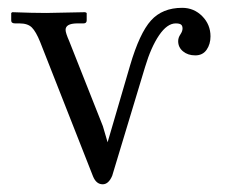

<svg xmlns="http://www.w3.org/2000/svg" viewBox="-20 -462 578 493"><path d="M431.2 -401.9Q409.2 -401.9 388.4 -371.3Q367.7 -340.8 352.5 -290L268.1 -10.7Q258.8 11.2 243.7 11.2Q227.1 11.2 218.8 -9.3L83 -354.5Q72.3 -380.9 61.8 -391.4Q51.3 -401.9 30.3 -401.9H19Q8.8 -401.9 8.8 -409.2V-428.7L11.7 -430.7Q64.9 -428.7 98.6 -428.7L198.7 -430.7L202.6 -428.7V-409.7Q202.6 -401.9 194.3 -401.9H177.2Q148.4 -401.4 148.4 -385.3Q148.4 -377.4 157.7 -356.4L244.1 -138.2L256.3 -96.7L314 -293.9Q338.4 -377 367.7 -409.4Q397 -441.9 447.8 -441.9Q478 -441.9 499.3 -420.4Q520.5 -398.9 520.5 -368.7Q520.5 -348.6 510.5 -334.2Q500.5 -319.8 481.4 -319.8Q462.4 -319.8 450 -330.1Q437.5 -340.3 437.5 -356.4Q437.5 -365.2 443.1 -373.5Q448.7 -381.8 448.7 -388.7Q448.7 -396 444.8 -398.9Q440.9 -401.9 431.2 -401.9Z"/></svg>

Font: Libertinage
Style: b
Weight: 400
Designer: OSP
Foundry: OSP
Version: Version 1.0; 2008; OFL relea